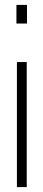

<svg xmlns="http://www.w3.org/2000/svg" viewBox="-20 -763 176 783"><path d="M47 -667V-743H90V-667ZM49 0V-510H89V0Z"/></svg>

Font: Saira UltraCondensed ExtraLight
Style: Regular
Weight: 250
Width: 1
Designer: Hector Gatti with collaboration of the Omnibus-Type team
Foundry: Omnibus-Type
Version: Version 1.101